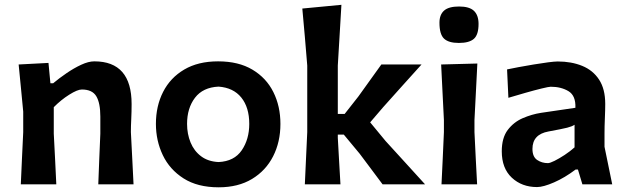

<svg xmlns="http://www.w3.org/2000/svg" viewBox="-20 -766 2598 798"><path d="M66.5 0Q69 -54.5 71.2 -104.8Q73.5 -155 76.5 -217V-302Q72 -350.5 67.2 -399Q62.5 -447.5 57.5 -498L181.5 -504.5L189.5 -420H201Q226 -441 256.8 -462Q287.5 -483 317.8 -497Q348 -511 372 -511Q527 -511 527 -333.5Q527 -301 525.5 -271.2Q524 -241.5 524 -217Q527 -155 529.8 -104.5Q532.5 -54 535 0H388.5Q390.5 -54 392.5 -103.8Q394.5 -153.5 397 -210.5V-281.5Q397 -338 380.2 -366Q363.5 -394 320 -394Q302 -394 267.8 -372.5Q233.5 -351 203.5 -320.5V-210.5Q206.5 -153.5 209 -103.8Q211.5 -54 214 0Z M889 12.5Q801 12.5 743 -24.5Q685 -61.5 656.5 -121.5Q628 -181.5 628 -251Q628 -325.5 658 -384.2Q688 -443 745.8 -477Q803.5 -511 886.5 -511Q971.5 -511 1029.2 -476.5Q1087 -442 1116.2 -383.2Q1145.5 -324.5 1145.5 -251Q1145.5 -176 1115.2 -116.5Q1085 -57 1027.5 -22.2Q970 12.5 889 12.5ZM888.5 -92.5Q953.5 -95.5 984.8 -141.5Q1016 -187.5 1016 -251Q1016 -319.5 983 -360.5Q950 -401.5 888.5 -406Q823.5 -403 790.5 -359.8Q757.5 -316.5 757.5 -251Q757.5 -209.5 772 -174Q786.5 -138.5 815.8 -116.5Q845 -94.5 888.5 -92.5Z M1247 0Q1249.5 -54.5 1251.8 -104.8Q1254 -155 1257 -217V-493.5Q1252 -555 1247 -613.5Q1242 -672 1236.5 -730.5L1399 -746Q1395.5 -686.5 1391.8 -623.8Q1388 -561 1384 -493.5V-292.5H1412.5L1469.5 -365Q1493 -398 1517 -431.2Q1541 -464.5 1565 -498H1732Q1691.5 -453.5 1651.8 -409Q1612 -364.5 1572.5 -320.5L1518.5 -257.5L1582.5 -180Q1623.5 -135 1664.8 -89.8Q1706 -44.5 1746.5 0H1570Q1546.5 -31.5 1522.8 -63.2Q1499 -95 1475 -127L1409 -206.5H1384V-193Q1387 -141 1389.5 -95.2Q1392 -49.5 1395 0Z M1815 0Q1817.5 -54.5 1820 -104.8Q1822.5 -155 1825 -217V-267Q1821.5 -338.5 1818.8 -391.2Q1816 -444 1813.5 -498L1964 -502Q1961 -447 1958.5 -393.5Q1956 -340 1952 -267V-217Q1955 -155 1957.5 -104.8Q1960 -54.5 1963 0ZM1887 -587.5Q1844.5 -587.5 1825.5 -605.5Q1806.5 -623.5 1806.5 -671.5Q1806.5 -705 1825.8 -722Q1845 -739 1888 -739Q1931 -739 1950 -720.8Q1969 -702.5 1969 -666.5Q1969 -622 1949.8 -604.8Q1930.5 -587.5 1887 -587.5Z M2212 11.5Q2149 11.5 2107.2 -27.5Q2065.5 -66.5 2065.5 -137Q2065.5 -193 2090.2 -225.8Q2115 -258.5 2152.5 -274.8Q2190 -291 2228.5 -297L2371.5 -318Q2373.5 -368.5 2342.8 -387Q2312 -405.5 2269 -405.5Q2261 -405.5 2231.2 -398.2Q2201.5 -391 2163.8 -380.2Q2126 -369.5 2093 -359.5L2087.5 -477.5Q2105.5 -481.5 2135.5 -487Q2165.5 -492.5 2198.2 -498Q2231 -503.5 2258.2 -507Q2285.5 -510.5 2298 -510.5Q2355 -510.5 2399.8 -492.2Q2444.5 -474 2470 -435Q2495.5 -396 2495.5 -334Q2495.5 -309.5 2494 -275Q2492.5 -240.5 2492.5 -211V-156Q2500 -119.5 2507.8 -81.5Q2515.5 -43.5 2524.5 0H2400.5L2382 -61.5H2372.5Q2327.5 -27.5 2282.8 -8Q2238 11.5 2212 11.5ZM2257.5 -88Q2265.5 -88 2284.8 -97.5Q2304 -107 2326.8 -122Q2349.5 -137 2368 -153.5V-247.5Q2358 -240.5 2337.2 -235.2Q2316.5 -230 2259.5 -219.5Q2193 -207.5 2193 -147Q2193 -114.5 2212.5 -101.2Q2232 -88 2257.5 -88Z"/></svg>

Font: Commissioner Loud SemiBold
Style: Regular
Weight: 600
Designer: Kostas Bartsokas
Foundry: Kostas Bartsokas
Version: Version 1.000; ttfautohint (v1.8.3)